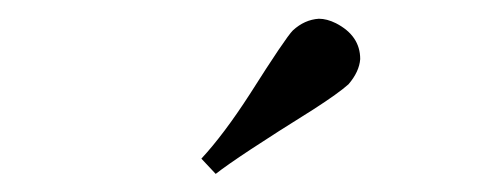

<svg xmlns="http://www.w3.org/2000/svg" viewBox="-20 -661 528 209"><path d="M359.4 -569.3Q371.1 -583 372.1 -596.7Q372.1 -622.1 345.7 -635.7Q335.9 -640.6 327.1 -640.6Q311.5 -639.6 298.8 -627.9Q291 -620.1 252 -558.6Q223.6 -514.6 199.2 -488.3L214.8 -471.7Q238.3 -490.2 321.3 -542Q348.6 -559.6 359.4 -569.3Z"/></svg>

Font: Abhaya Libre
Style: Regular
Weight: 400
Designer: Pushpananda Ekanayake, Sol Matas, Pathum Egodawatta
Foundry: Mooniak
Version: Version 1.050 ; ttfautohint (v1.6)